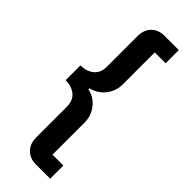

<svg xmlns="http://www.w3.org/2000/svg" viewBox="-293 -785 948 948"><g transform="rotate(45 181.5 -311.0)"><path d="M310 138H209Q169 138 143 112.5Q117 87 117 43V-171Q117 -215 89.5 -237.5Q62 -260 20 -260V-363Q62 -363 89.5 -385.5Q117 -408 117 -451V-665Q117 -709 143 -734.5Q169 -760 209 -760H310V-668H234V-443Q234 -411 220 -384Q206 -357 183 -339Q160 -321 132 -315V-307Q160 -302 183 -284Q206 -266 220 -239Q234 -212 234 -179V46H310Z"/></g></svg>

Font: IBM Plex Sans SemiBold
Style: Regular
Weight: 600
Designer: Mike Abbink, Paul van der Laan, Pieter van Rosmalen
Foundry: Bold Monday
Version: Version 3.201